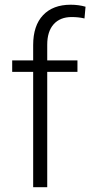

<svg xmlns="http://www.w3.org/2000/svg" viewBox="-20 -780 376 800"><path d="M118.2 0V-480.5H30.8V-528.3H118.2V-592.3Q118.2 -673.3 159.4 -716.8Q200.7 -760.3 274.4 -760.3Q307.6 -760.3 336.4 -752L332 -703.1Q307.6 -709 278.8 -709Q230.5 -709 203.6 -679Q176.8 -648.9 176.8 -593.8V-528.3H302.7V-480.5H176.8V0Z"/></svg>

Font: Vazir Thin
Style: Thin
Weight: 100
Designer: Saber Rastikerdar
Foundry: Saber Rastikerdar
Version: Version 30.0.0